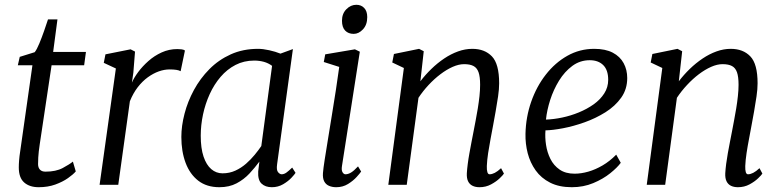

<svg xmlns="http://www.w3.org/2000/svg" viewBox="-20 -772 3264 802"><path d="M146 -169.5Q143.5 -152.5 142 -139.5Q140.5 -126.5 139.8 -114.2Q139 -102 139 -86.5Q139 -72 146.8 -63.5Q154.5 -55 170 -55Q213.5 -55 242 -70.2Q270.5 -85.5 284.5 -97L296.5 -56Q286 -43.5 264 -28Q242 -12.5 211 -1.2Q180 10 141.5 10Q103.5 10 81 -9.8Q58.5 -29.5 58.5 -72.5Q58.5 -79 58.8 -86.5Q59 -94 59.8 -102.5Q60.5 -111 61.5 -119.8Q62.5 -128.5 64 -137.5L115.5 -499.5H54.5L62.5 -534.5L125 -554Q134 -565.5 144.2 -590.2Q154.5 -615 164.2 -642.8Q174 -670.5 180.5 -691H220L202 -555H339L331.5 -499.5H195.5Z M396 0 464 -486 413.5 -509.5 420.5 -545 525.5 -566 544 -556.5 537 -468.5 531 -427Q539.5 -447 557.2 -471Q575 -495 599.8 -517Q624.5 -539 655.2 -553Q686 -567 720.5 -567Q728 -567 737.8 -566Q747.5 -565 752.5 -561L734.5 -474.5Q728 -478.5 716.5 -480.2Q705 -482 688 -482Q666.5 -482 643.2 -473.8Q620 -465.5 597.2 -449Q574.5 -432.5 555.2 -407.5Q536 -382.5 522.5 -349L474 0Z M1137.5 -86Q1134 -61.5 1141.5 -52.8Q1149 -44 1156.5 -44Q1166.5 -44 1176.5 -51.2Q1186.5 -58.5 1200.5 -72L1214.5 -50Q1211 -44 1197.5 -29.5Q1184 -15 1162.8 -2.5Q1141.5 10 1115.5 10Q1088.5 10 1072.5 -5Q1056.5 -20 1058.5 -56L1063.5 -97Q1045 -72 1022 -47.2Q999 -22.5 968.2 -6.2Q937.5 10 896.5 10Q843.5 10 808.2 -17.2Q773 -44.5 755.2 -92Q737.5 -139.5 737.5 -200Q737.5 -246 750.8 -297Q764 -348 790 -396Q816 -444 854.5 -483Q893 -522 944 -545Q995 -568 1058 -568Q1078.5 -568 1104.5 -562.2Q1130.5 -556.5 1151.5 -548L1203.5 -567ZM1116.5 -497Q1101 -508.5 1082 -513.8Q1063 -519 1042 -519Q999 -519 963.8 -500.8Q928.5 -482.5 901.5 -451Q874.5 -419.5 856 -379Q837.5 -338.5 828 -293.8Q818.5 -249 818.5 -205Q818.5 -153 830.2 -118Q842 -83 862.5 -65.5Q883 -48 909.5 -48Q938.5 -48 963 -59.2Q987.5 -70.5 1007.8 -88.2Q1028 -106 1044 -125.5Q1060 -145 1071.5 -162Z M1384.5 10Q1367.5 10 1354.2 4.2Q1341 -1.5 1334.2 -14.5Q1327.5 -27.5 1329 -49Q1330.5 -68 1336.2 -104.8Q1342 -141.5 1349.8 -189.5Q1357.5 -237.5 1366.2 -290.5Q1375 -343.5 1383 -395.8Q1391 -448 1397 -492.5L1332.5 -513L1338.5 -545L1462.5 -566L1483 -556L1408.5 -79Q1405.5 -61 1410.8 -52.5Q1416 -44 1423 -44Q1434 -44 1446.2 -51.2Q1458.5 -58.5 1475.5 -77L1488.5 -55.5Q1484 -48.5 1469.8 -32.8Q1455.5 -17 1433.8 -3.5Q1412 10 1384.5 10ZM1457.5 -630.5Q1435 -630.5 1421.8 -644.2Q1408.5 -658 1408.5 -685.5Q1408.5 -715 1426.8 -733.5Q1445 -752 1468.5 -752Q1488.5 -752 1501.2 -738.8Q1514 -725.5 1514 -700.5Q1514 -668.5 1496.2 -649.5Q1478.5 -630.5 1457.5 -630.5Z M1736 -432.5Q1756.5 -459.5 1781.8 -484Q1807 -508.5 1835.2 -527.5Q1863.5 -546.5 1893.2 -557.2Q1923 -568 1953 -568Q2004.5 -568 2034.8 -536.5Q2065 -505 2065 -424Q2065 -400 2060.5 -369Q2056 -338 2050.2 -306Q2044.5 -274 2039.5 -247Q2035 -222 2029.2 -192.2Q2023.5 -162.5 2019 -132.8Q2014.5 -103 2013.5 -78.5Q2013 -62 2015.8 -53Q2018.5 -44 2025 -44Q2035 -44 2046.8 -50Q2058.5 -56 2073 -69.5L2085 -47Q2082 -41.5 2067.5 -27.5Q2053 -13.5 2031.2 -1.8Q2009.5 10 1983 10Q1966 10 1953.8 4Q1941.5 -2 1935.2 -14.8Q1929 -27.5 1930 -48.5Q1931 -65.5 1933.8 -87Q1936.5 -108.5 1940.8 -132Q1945 -155.5 1949.5 -178.8Q1954 -202 1958 -222.5Q1962 -244 1966.8 -268.5Q1971.5 -293 1975.8 -319Q1980 -345 1982.8 -370.2Q1985.5 -395.5 1985.5 -418Q1985.5 -451.5 1979 -470Q1972.5 -488.5 1958 -496.2Q1943.5 -504 1918.5 -504Q1896.5 -504 1871 -492.8Q1845.5 -481.5 1819.8 -462Q1794 -442.5 1770.2 -417Q1746.5 -391.5 1728 -363.5L1679 0H1602L1667 -488L1618.5 -511L1625.5 -546.5L1730.5 -568L1750 -558Z M2573 -92Q2559 -72.5 2529.2 -48.5Q2499.5 -24.5 2458.2 -7.2Q2417 10 2368.5 10Q2315.5 10 2278 -9Q2240.5 -28 2217.5 -60.2Q2194.5 -92.5 2184.2 -132.2Q2174 -172 2175 -213Q2176.5 -283 2198.8 -346.8Q2221 -410.5 2259.8 -460.2Q2298.5 -510 2350 -539Q2401.5 -568 2462 -568Q2509 -568 2539.5 -552Q2570 -536 2585 -508.2Q2600 -480.5 2600 -446Q2600 -399.5 2574.8 -364Q2549.5 -328.5 2508.8 -303Q2468 -277.5 2421.5 -261Q2375 -244.5 2331.5 -236.2Q2288 -228 2258.5 -227.5Q2256 -198.5 2260.8 -167Q2265.5 -135.5 2279.2 -108Q2293 -80.5 2317.8 -63.5Q2342.5 -46.5 2380 -46.5Q2407.5 -46.5 2437.2 -55Q2467 -63.5 2497 -81Q2527 -98.5 2554 -126ZM2443.5 -520.5Q2403 -520.5 2370.8 -496.8Q2338.5 -473 2315.2 -435.2Q2292 -397.5 2278.2 -354.5Q2264.5 -311.5 2260.5 -272.5Q2292.5 -273.5 2328.2 -281Q2364 -288.5 2398 -302.5Q2432 -316.5 2459.8 -336.2Q2487.5 -356 2504 -381.8Q2520.5 -407.5 2520.5 -438.5Q2520.5 -479.5 2499.8 -500Q2479 -520.5 2443.5 -520.5Z M2815.5 -432.5Q2836 -459.5 2861.2 -484Q2886.5 -508.5 2914.8 -527.5Q2943 -546.5 2972.8 -557.2Q3002.5 -568 3032.5 -568Q3084 -568 3114.2 -536.5Q3144.5 -505 3144.5 -424Q3144.5 -400 3140 -369Q3135.5 -338 3129.8 -306Q3124 -274 3119 -247Q3114.5 -222 3108.8 -192.2Q3103 -162.5 3098.5 -132.8Q3094 -103 3093 -78.5Q3092.5 -62 3095.2 -53Q3098 -44 3104.5 -44Q3114.5 -44 3126.2 -50Q3138 -56 3152.5 -69.5L3164.5 -47Q3161.5 -41.5 3147 -27.5Q3132.5 -13.5 3110.8 -1.8Q3089 10 3062.5 10Q3045.5 10 3033.2 4Q3021 -2 3014.8 -14.8Q3008.5 -27.5 3009.5 -48.5Q3010.5 -65.5 3013.2 -87Q3016 -108.5 3020.2 -132Q3024.5 -155.5 3029 -178.8Q3033.5 -202 3037.5 -222.5Q3041.5 -244 3046.2 -268.5Q3051 -293 3055.2 -319Q3059.5 -345 3062.2 -370.2Q3065 -395.5 3065 -418Q3065 -451.5 3058.5 -470Q3052 -488.5 3037.5 -496.2Q3023 -504 2998 -504Q2976 -504 2950.5 -492.8Q2925 -481.5 2899.2 -462Q2873.5 -442.5 2849.8 -417Q2826 -391.5 2807.5 -363.5L2758.5 0H2681.5L2746.5 -488L2698 -511L2705 -546.5L2810 -568L2829.5 -558Z"/></svg>

Font: Merriweather Light
Style: Italic
Weight: 300
Italic angle: -7.8°
Designer: Eben Sorkin
Foundry: Eben Sorkin
Version: Version 2.101